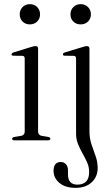

<svg xmlns="http://www.w3.org/2000/svg" viewBox="-20 -676 535 925"><path d="M123.5 -558.5Q102.5 -558.5 88.8 -572.2Q75 -586 75 -607Q75 -628 88.8 -642Q102.5 -656 123.5 -656Q145.5 -656 159.2 -641.8Q173 -627.5 173 -607Q173 -586 159 -572.2Q145 -558.5 123.5 -558.5ZM163.5 -441.5V-42Q163.5 -25 181 -21.5L211.5 -16.5Q222.5 -14.5 222.5 -7.5Q222.5 0 211 0H49Q38.5 0 38.5 -7.5Q38.5 -13.5 48.5 -16L81.5 -21.5Q99 -25 99 -41.5V-394Q99 -406.5 88 -407L44.5 -407.5Q35.5 -408 35.5 -414Q35.5 -419.5 45.5 -423.5L129.5 -449.5Q144 -454 151 -454Q163.5 -454 163.5 -441.5ZM368.5 -558.5Q347 -558.5 333.2 -572.2Q319.5 -586 319.5 -607Q319.5 -628 333.5 -642Q347.5 -656 368.5 -656Q390 -656 404 -641.8Q418 -627.5 418 -607Q418 -586 404 -572.2Q390 -558.5 368.5 -558.5ZM411 -43.5Q411 -9.5 420.8 19.5Q430.5 48.5 440.5 76Q450.5 103.5 450.5 133.5Q450.5 175.5 421.8 202.2Q393 229 344.5 229Q294 229 266 205Q238 181 238 147.5Q238 104.5 273 104.5Q288.5 104.5 298 115.5Q307.5 126.5 307.5 144.5V164Q307.5 213.5 353 213.5Q409.5 213 409.5 152.5Q409.5 129 400 107.2Q390.5 85.5 378 63.8Q365.5 42 356 18.5Q346.5 -5 346.5 -32V-394Q346.5 -406.5 335.5 -407L292 -407.5Q283 -408 283 -414Q283 -420 293 -423.5L376.5 -449Q392 -454 398.5 -454Q411 -454 411 -441Z"/></svg>

Font: Fraunces 72pt S000 Light
Style: Regular
Weight: 300
Version: Version 1.000; ttfautohint (v1.8.3)